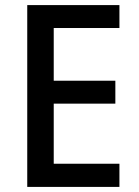

<svg xmlns="http://www.w3.org/2000/svg" viewBox="-20 -734 544 754"><path d="M449 0H87V-714H449V-624H191V-417H433V-327H191V-91H449Z"/></svg>

Font: Noto Sans Gurmukhi UI SemiCondensed Medium
Style: Regular
Weight: 500
Width: 4
Designer: Jelle Bosma - Monotype Design Team
Foundry: Monotype Imaging Inc.
Version: Version 2.004; ttfautohint (v1.8.4.7-5d5b)